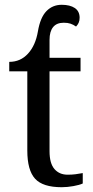

<svg xmlns="http://www.w3.org/2000/svg" viewBox="-20 -780 392 810"><path d="M189 -142.1Q189 -90.8 209.7 -66.9Q230.5 -43 265.1 -43Q283.2 -43 298.3 -44.9Q313.5 -46.9 329.1 -49.8V-5.9Q315.4 0.5 289.8 5.1Q264.2 9.8 240.2 9.8Q160.6 9.8 127.9 -26.1Q95.2 -62 95.2 -145V-479H19V-519Q66.4 -519 98.1 -553.7Q129.9 -588.4 139.9 -647.5Q149.9 -706.5 176 -733.2Q202.1 -759.8 240.2 -759.8Q275.4 -759.8 295.7 -746.1Q315.9 -732.4 315.9 -705.1Q315.9 -692.9 311.8 -683.8Q307.6 -674.8 300.8 -668Q289.1 -676.3 277.3 -680.2Q265.6 -684.1 249 -684.1Q218.8 -684.1 203.9 -665.5Q189 -647 189 -611.8V-536.1H319.8V-479H189Z"/></svg>

Font: Droid Serif
Style: Regular
Weight: 400
Designer: Monotype Design team
Foundry: Monotype Imaging Inc.
Version: Version 1.03